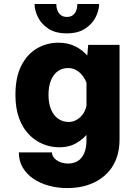

<svg xmlns="http://www.w3.org/2000/svg" viewBox="-20 -724 690 958"><path d="M316 214.5Q267.5 214.5 223.8 202.5Q180 190.5 146.5 167.8Q113 145 93.5 112Q74 79 74 36.5H239Q239 46.5 244.5 56.2Q250 66 260.5 74Q271 82 286 87Q301 92 320.5 92Q346.5 92 367.2 79.8Q388 67.5 399.8 41.2Q411.5 15 411.5 -26.5V-401.5L420 -500H576.5V-29Q576.5 21 563.2 60Q550 99 525.8 128Q501.5 157 469 176.2Q436.5 195.5 397.8 205Q359 214.5 316 214.5ZM276.5 11Q234 11 194.8 -5Q155.5 -21 124.2 -53.2Q93 -85.5 75 -134.8Q57 -184 57 -251Q57 -340 87 -397.8Q117 -455.5 165.8 -483.2Q214.5 -511 271.5 -511Q320.5 -511 358 -491.5Q395.5 -472 420.5 -441.2Q445.5 -410.5 458.5 -376.8Q471.5 -343 471.5 -314.5L417.5 -293.5Q413 -310.5 404.5 -327Q396 -343.5 383.5 -356.2Q371 -369 355 -376.8Q339 -384.5 320 -384.5Q290.5 -384.5 268.5 -368.8Q246.5 -353 234.2 -323Q222 -293 222 -251Q222 -208.5 234.5 -178.2Q247 -148 269.8 -131.8Q292.5 -115.5 323 -115.5Q342 -115.5 358.2 -123.8Q374.5 -132 387 -146.2Q399.5 -160.5 406.5 -179.2Q413.5 -198 414.5 -218.5L473.5 -198Q473.5 -169.5 461 -133.8Q448.5 -98 423.5 -65Q398.5 -32 361.8 -10.5Q325 11 276.5 11ZM313 -557.5Q256.5 -557.5 221.2 -581Q186 -604.5 169.2 -638.8Q152.5 -673 152.5 -704H261Q261 -686 266.8 -671.5Q272.5 -657 284.2 -648.2Q296 -639.5 314 -639.5Q332 -639.5 343.5 -648.2Q355 -657 360.5 -671.5Q366 -686 366 -704H474.5Q474.5 -673 457.5 -638.8Q440.5 -604.5 404.8 -581Q369 -557.5 313 -557.5Z"/></svg>

Font: Trispace Thin
Style: Bold
Weight: 700
Version: Version 1.210